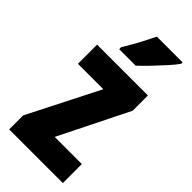

<svg xmlns="http://www.w3.org/2000/svg" viewBox="-244 -816 865 865"><g transform="rotate(45 189.0 -383.0)"><path d="M360 0H18V-89L190 -428H28V-550H352V-453L187 -121H360ZM357 -757Q344 -738 320 -711.5Q296 -685 269 -656.5Q242 -628 218 -606H113V-619Q138 -659 157.5 -696Q177 -733 193 -766H357Z"/></g></svg>

Font: Noto Sans ExtraCondensed ExtraBold
Style: Regular
Weight: 800
Width: 2
Designer: Monotype Design Team
Foundry: Monotype Imaging Inc.
Version: Version 2.013; ttfautohint (v1.8.4.7-5d5b)